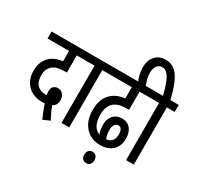

<svg xmlns="http://www.w3.org/2000/svg" viewBox="-216 -1158 1663 1610"><g transform="rotate(30 615.5 -353.5)"><path d="M302 58Q291 32 280 5Q269 -22 260 -46.5Q251 -71 245 -89L236 -118Q232 -126 229.5 -144.5Q227 -163 227 -175Q227 -209 244.5 -223.5Q262 -238 283 -238Q317 -238 335 -214Q353 -190 353 -161Q353 -135 344.5 -119Q336 -103 322.5 -94.5Q309 -86 293 -81L272 -78Q262 -74 249 -72Q236 -70 223 -70Q184 -70 149.5 -82.5Q115 -95 89 -119.5Q63 -144 48 -180Q33 -216 33 -264Q33 -314 48 -346.5Q63 -379 86 -402Q113 -429 153.5 -442Q194 -455 234 -455H261L208 -419V-554H0V-622H403V-554H283V-388H266Q223 -388 194 -380Q165 -372 145 -355Q128 -340 118 -318Q108 -296 108 -264Q108 -199 139.5 -168.5Q171 -138 222 -138Q228 -138 237 -139Q246 -140 256 -144L307 -105Q317 -76 333.5 -40Q350 -4 368 29Z M530 -554V0H455V-554H391V-622H606V-554Z M824 0Q769 0 724 -26.5Q679 -53 653 -103.5Q627 -154 627 -226Q627 -298 653.5 -346.5Q680 -395 728.5 -420Q777 -445 843 -446H849L816 -435V-554H594V-622H1028V-554H891V-378H871Q825 -378 796.5 -369.5Q768 -361 748 -344Q725 -325 713.5 -295Q702 -265 702 -226Q702 -179 713.5 -145.5Q725 -112 747.5 -92.5Q770 -73 804 -67Q809 -66 819 -66.5Q829 -67 834 -67Q875 -67 897.5 -89.5Q920 -112 920 -155Q920 -188 909.5 -204.5Q899 -221 880 -221Q858 -221 845 -201Q832 -181 832 -150Q832 -116 840 -89.5Q848 -63 864 -34L800 -22Q785 -56 774.5 -88.5Q764 -121 764 -163Q764 -196 776.5 -224Q789 -252 814.5 -269Q840 -286 879 -286Q917 -286 941.5 -268Q966 -250 978 -220.5Q990 -191 990 -156Q990 -85 946.5 -42.5Q903 0 824 0ZM753 134Q753 110 766 94.5Q779 79 802 79Q826 79 838.5 94.5Q851 110 851 134Q851 159 838.5 174Q826 189 802 189Q779 189 766 174Q753 159 753 134Z M1080 -554H1016V-622H1079Q1062 -690 1044 -735.5Q1026 -781 1005 -804Q984 -827 956 -827Q922 -827 904.5 -802Q887 -777 887 -735Q887 -698 895.5 -669.5Q904 -641 914 -615H841Q828 -646 820 -679Q812 -712 812 -746Q812 -811 848.5 -853.5Q885 -896 949 -896Q988 -896 1018.5 -879Q1049 -862 1072.5 -828Q1096 -794 1115 -742.5Q1134 -691 1150 -622H1231V-554H1155V0H1080Z"/></g></svg>

Font: Noto Sans ExtraCondensed
Style: Regular
Weight: 400
Width: 2
Designer: Monotype Design Team
Foundry: Monotype Imaging Inc.
Version: Version 2.013